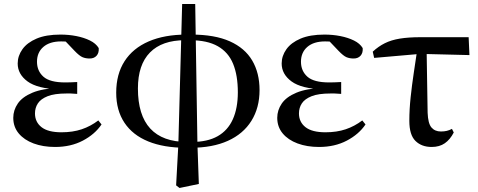

<svg xmlns="http://www.w3.org/2000/svg" viewBox="-20 -715 2379 955"><path d="M254 16Q194 16 147 -1.5Q100 -19 73 -51.5Q46 -84 46 -129Q46 -167 68.5 -200Q91 -233 141.5 -254Q192 -275 275 -278V-270Q166 -274 117 -310Q68 -346 68 -399Q68 -437 91.5 -470Q115 -503 162 -523Q209 -543 281 -543Q322 -543 360 -535.5Q398 -528 427.5 -513.5Q457 -499 471 -476Q473 -452 460.5 -438Q448 -424 426 -424Q406 -424 390.5 -430.5Q375 -437 351 -462L291 -525H350L366 -502Q340 -505 321.5 -507Q303 -509 284 -509Q227 -509 195.5 -481.5Q164 -454 164 -408Q164 -362 196 -333.5Q228 -305 304 -305Q318 -305 331.5 -305.5Q345 -306 364 -307V-248Q342 -250 331 -250Q320 -250 311 -250Q251 -250 217 -236.5Q183 -223 168.5 -201Q154 -179 154 -151Q154 -108 186.5 -82.5Q219 -57 286 -57Q342 -57 386.5 -72Q431 -87 469 -116L485 -96Q452 -47 392 -15.5Q332 16 254 16Z M856 207 867 5 886 -695H951L962 2L969 200L873 220ZM904 20Q795 20 717.5 -11.5Q640 -43 599 -104.5Q558 -166 558 -254Q558 -346 599.5 -410.5Q641 -475 719.5 -509Q798 -543 908 -543L900 -515Q786 -515 726 -454Q666 -393 666 -275Q666 -142 727.5 -75.5Q789 -9 910 -9ZM928 20 935 -9Q1012 -9 1062.5 -37.5Q1113 -66 1138 -121.5Q1163 -177 1163 -256Q1163 -340 1139.5 -397.5Q1116 -455 1063.5 -485Q1011 -515 925 -515L932 -543Q1048 -543 1123 -509.5Q1198 -476 1234.5 -414Q1271 -352 1271 -267Q1271 -179 1230.5 -114Q1190 -49 1113.5 -14.5Q1037 20 928 20Z M1567 16Q1507 16 1460 -1.5Q1413 -19 1386 -51.5Q1359 -84 1359 -129Q1359 -167 1381.5 -200Q1404 -233 1454.5 -254Q1505 -275 1588 -278V-270Q1479 -274 1430 -310Q1381 -346 1381 -399Q1381 -437 1404.5 -470Q1428 -503 1475 -523Q1522 -543 1594 -543Q1635 -543 1673 -535.5Q1711 -528 1740.5 -513.5Q1770 -499 1784 -476Q1786 -452 1773.5 -438Q1761 -424 1739 -424Q1719 -424 1703.5 -430.5Q1688 -437 1664 -462L1604 -525H1663L1679 -502Q1653 -505 1634.5 -507Q1616 -509 1597 -509Q1540 -509 1508.5 -481.5Q1477 -454 1477 -408Q1477 -362 1509 -333.5Q1541 -305 1617 -305Q1631 -305 1644.5 -305.5Q1658 -306 1677 -307V-248Q1655 -250 1644 -250Q1633 -250 1624 -250Q1564 -250 1530 -236.5Q1496 -223 1481.5 -201Q1467 -179 1467 -151Q1467 -108 1499.5 -82.5Q1532 -57 1599 -57Q1655 -57 1699.5 -72Q1744 -87 1782 -116L1798 -96Q1765 -47 1705 -15.5Q1645 16 1567 16Z M1841 -427 1834 -458Q1862 -484 1894 -500Q1926 -516 1969 -523Q2012 -530 2071 -530H2311L2315 -441L2071 -447ZM2127 16Q2077 16 2046.5 -14Q2016 -44 2016 -114Q2016 -171 2022.5 -231.5Q2029 -292 2038 -352Q2047 -412 2055 -466H2102L2107 -154Q2109 -101 2126 -81Q2143 -61 2173 -61Q2189 -61 2202 -64Q2215 -67 2228 -74L2237 -56Q2219 -21 2192.5 -2.5Q2166 16 2127 16Z"/></svg>

Font: Noto Serif TC SemiBold
Style: Regular
Weight: 600
Version: Version 2.002-H1;hotconv 1.1.0;makeotfexe 2.6.0